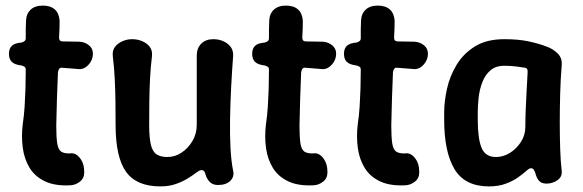

<svg xmlns="http://www.w3.org/2000/svg" viewBox="-20 -653 2082 686"><path d="M232 9Q177 12 141 -5Q105 -22 86 -53Q67 -84 61.5 -124Q56 -164 61 -207Q66 -241 68 -273Q70 -305 71 -337Q72 -369 72 -403Q72 -409 70.5 -411.5Q69 -414 65 -416Q61 -418 57 -419Q32 -422 22 -432Q12 -442 12 -461Q12 -479 22 -489Q32 -499 57 -501Q64 -503 68 -506.5Q72 -510 72 -517Q72 -532 72 -548Q72 -564 73 -579Q74 -604 89.5 -618.5Q105 -633 133 -633Q160 -633 175.5 -619.5Q191 -606 193 -579Q193 -564 192.5 -549Q192 -534 191 -519Q191 -505 204 -505Q220 -505 235 -504.5Q250 -504 264 -504Q283 -503 297.5 -491.5Q312 -480 312 -461Q312 -440 297.5 -423Q283 -406 264 -406Q249 -407 233 -408.5Q217 -410 201 -411Q196 -412 192 -407.5Q188 -403 187 -394Q185 -347 183.5 -301Q182 -255 181 -205Q181 -163 184.5 -140.5Q188 -118 199 -111Q210 -104 231 -105Q250 -108 265.5 -88.5Q281 -69 281 -38Q281 -16 265.5 -4Q250 8 232 9Z M813 -43Q818 -22 803 -7Q788 8 759 8Q741 8 730.5 -2Q720 -12 715 -27Q713 -37 709 -41.5Q705 -46 698 -45Q691 -44 679.5 -35Q668 -26 650 -15Q632 -4 608 4.5Q584 13 553 13Q468 13 430.5 -39Q393 -91 393 -207Q393 -249 392.5 -289.5Q392 -330 390 -370.5Q388 -411 383 -453Q381 -472 390.5 -485Q400 -498 417 -505.5Q434 -513 452 -513Q472 -513 489 -505.5Q506 -498 515.5 -485Q525 -472 523 -453Q518 -411 516 -370.5Q514 -330 513.5 -289.5Q513 -249 513 -207Q513 -161 519 -136Q525 -111 539.5 -101.5Q554 -92 578 -92Q605 -92 628.5 -107.5Q652 -123 667.5 -149Q683 -175 683 -207Q683 -249 683 -289.5Q683 -330 683 -371Q683 -412 683 -454Q683 -481 699 -497Q715 -513 742 -513Q762 -513 778.5 -505.5Q795 -498 804.5 -485Q814 -472 813 -453Q809 -401 806 -343.5Q803 -286 802 -229.5Q801 -173 803.5 -125Q806 -77 813 -43Z M1101 9Q1046 12 1010 -5Q974 -22 955 -53Q936 -84 930.5 -124Q925 -164 930 -207Q935 -241 937 -273Q939 -305 940 -337Q941 -369 941 -403Q941 -409 939.5 -411.5Q938 -414 934 -416Q930 -418 926 -419Q901 -422 891 -432Q881 -442 881 -461Q881 -479 891 -489Q901 -499 926 -501Q933 -503 937 -506.5Q941 -510 941 -517Q941 -532 941 -548Q941 -564 942 -579Q943 -604 958.5 -618.5Q974 -633 1002 -633Q1029 -633 1044.5 -619.5Q1060 -606 1062 -579Q1062 -564 1061.5 -549Q1061 -534 1060 -519Q1060 -505 1073 -505Q1089 -505 1104 -504.5Q1119 -504 1133 -504Q1152 -503 1166.5 -491.5Q1181 -480 1181 -461Q1181 -440 1166.5 -423Q1152 -406 1133 -406Q1118 -407 1102 -408.5Q1086 -410 1070 -411Q1065 -412 1061 -407.5Q1057 -403 1056 -394Q1054 -347 1052.5 -301Q1051 -255 1050 -205Q1050 -163 1053.5 -140.5Q1057 -118 1068 -111Q1079 -104 1100 -105Q1119 -108 1134.5 -88.5Q1150 -69 1150 -38Q1150 -16 1134.5 -4Q1119 8 1101 9Z M1429 9Q1374 12 1338 -5Q1302 -22 1283 -53Q1264 -84 1258.5 -124Q1253 -164 1258 -207Q1263 -241 1265 -273Q1267 -305 1268 -337Q1269 -369 1269 -403Q1269 -409 1267.5 -411.5Q1266 -414 1262 -416Q1258 -418 1254 -419Q1229 -422 1219 -432Q1209 -442 1209 -461Q1209 -479 1219 -489Q1229 -499 1254 -501Q1261 -503 1265 -506.5Q1269 -510 1269 -517Q1269 -532 1269 -548Q1269 -564 1270 -579Q1271 -604 1286.5 -618.5Q1302 -633 1330 -633Q1357 -633 1372.5 -619.5Q1388 -606 1390 -579Q1390 -564 1389.5 -549Q1389 -534 1388 -519Q1388 -505 1401 -505Q1417 -505 1432 -504.5Q1447 -504 1461 -504Q1480 -503 1494.5 -491.5Q1509 -480 1509 -461Q1509 -440 1494.5 -423Q1480 -406 1461 -406Q1446 -407 1430 -408.5Q1414 -410 1398 -411Q1393 -412 1389 -407.5Q1385 -403 1384 -394Q1382 -347 1380.5 -301Q1379 -255 1378 -205Q1378 -163 1381.5 -140.5Q1385 -118 1396 -111Q1407 -104 1428 -105Q1447 -108 1462.5 -88.5Q1478 -69 1478 -38Q1478 -16 1462.5 -4Q1447 8 1429 9Z M1727 13Q1641 13 1604 -48.5Q1567 -110 1567 -225V-250Q1567 -290 1577 -335.5Q1587 -381 1611.5 -421.5Q1636 -462 1677.5 -487.5Q1719 -513 1782 -513Q1831 -513 1867 -505.5Q1903 -498 1932 -487Q1955 -479 1972 -462.5Q1989 -446 1987 -421Q1983 -372 1981.5 -319.5Q1980 -267 1980 -216Q1980 -165 1981.5 -120.5Q1983 -76 1987 -42Q1989 -21 1971.5 -9Q1954 3 1933 3Q1917 3 1908.5 -4.5Q1900 -12 1895 -27Q1892 -39 1888 -45.5Q1884 -52 1877 -52Q1871 -52 1860 -42Q1849 -32 1831.5 -19.5Q1814 -7 1788 3Q1762 13 1727 13ZM1752 -92Q1778 -92 1801.5 -106.5Q1825 -121 1841 -145.5Q1857 -170 1857 -200Q1857 -233 1858.5 -264.5Q1860 -296 1861.5 -327.5Q1863 -359 1865 -392Q1867 -410 1855 -411Q1844 -413 1824.5 -415.5Q1805 -418 1782 -418Q1751 -418 1732 -401.5Q1713 -385 1703 -358.5Q1693 -332 1690 -303Q1687 -274 1687 -250V-225Q1687 -158 1700.5 -125Q1714 -92 1752 -92Z"/></svg>

Font: Winky Sans Medium
Style: Regular
Weight: 500
Designer: Simon Atzbach
Foundry: typofactur
Version: Version 1.205